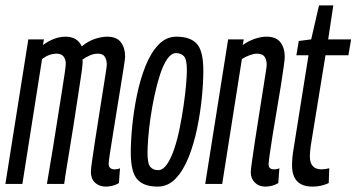

<svg xmlns="http://www.w3.org/2000/svg" viewBox="-25 -682 1322 712"><path d="M368 10Q343 10 327.5 -4.5Q312 -19 312 -45Q312 -55 316.5 -86Q321 -117 327.5 -160Q334 -203 341.5 -249.5Q349 -296 355.5 -338Q362 -380 366.5 -408Q371 -436 371 -442Q371 -459 364 -471Q357 -483 338 -483Q323 -483 308 -476.5Q293 -470 281 -461Q282 -453 281 -444Q280 -429 274.5 -393.5Q269 -358 262 -311Q255 -264 247 -213.5Q239 -163 231.5 -118Q224 -73 219 -41Q214 -9 213 0H149Q151 -13 157 -48Q163 -83 171 -131.5Q179 -180 187 -232Q195 -284 202.5 -330Q210 -376 214.5 -407.5Q219 -439 219 -445Q219 -461 211 -472Q203 -483 185 -483Q157 -483 131 -463L58 0H-5L80 -536H138L134 -515Q177 -546 218 -546Q262 -546 278 -510Q304 -531 329 -538.5Q354 -546 372 -546Q408 -546 423.5 -525Q439 -504 439 -472Q439 -466 434.5 -436.5Q430 -407 423 -364.5Q416 -322 408.5 -275Q401 -228 394 -185Q387 -142 382.5 -112.5Q378 -83 378 -75Q378 -54 400 -54Q403 -54 408 -54.5Q413 -55 420 -58L416 -3Q404 4 391.5 7Q379 10 368 10Z M560 10Q508 10 484 -17Q460 -44 460 -116Q460 -160 465.5 -216Q471 -272 483 -330Q495 -388 514.5 -437Q534 -486 562.5 -516Q591 -546 629 -546Q681 -546 705 -519.5Q729 -493 729 -420Q729 -376 723.5 -320Q718 -264 706 -206Q694 -148 674.5 -99Q655 -50 626.5 -20Q598 10 560 10ZM561 -51Q579 -51 594 -72.5Q609 -94 621 -129.5Q633 -165 641.5 -207.5Q650 -250 656 -291.5Q662 -333 665 -367.5Q668 -402 668 -421Q668 -462 657 -473.5Q646 -485 628 -485Q610 -485 595 -463Q580 -441 568.5 -405.5Q557 -370 548 -328Q539 -286 533 -244.5Q527 -203 524.5 -168.5Q522 -134 522 -116Q522 -75 532.5 -63Q543 -51 561 -51Z M821 -536H879L875 -515Q896 -530 919.5 -538Q943 -546 963 -546Q999 -546 1015 -525Q1031 -504 1031 -470Q1031 -464 1027 -434Q1023 -404 1016 -361Q1009 -318 1001 -271Q993 -224 986 -181Q979 -138 975 -108.5Q971 -79 971 -73Q971 -54 991 -54Q994 -54 999 -54.5Q1004 -55 1011 -58L1007 -3Q995 4 983 7Q971 10 959 10Q935 10 920 -5Q905 -20 905 -43Q905 -53 909.5 -84.5Q914 -116 920.5 -159Q927 -202 934.5 -249Q942 -296 948.5 -337.5Q955 -379 959.5 -407.5Q964 -436 964 -442Q964 -459 956.5 -471Q949 -483 927 -483Q916 -483 900 -477Q884 -471 872 -463L799 0H736Z M1196 -58 1194 -3Q1166 10 1134 10Q1058 10 1058 -69Q1058 -98 1064 -132L1119 -477H1074L1083 -530L1129 -536L1158 -662H1211L1192 -536H1277L1267 -477H1182L1127 -139Q1126 -128 1125 -119.5Q1124 -111 1124 -103Q1124 -54 1167 -54Q1179 -54 1196 -58Z"/></svg>

Font: Georama ExtraCondensed
Style: Italic
Weight: 400
Width: 2
Italic angle: -9°
Designer: Jean-Baptiste Levee
Foundry: Production Type
Version: Version 1.000